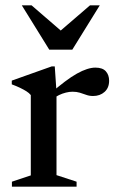

<svg xmlns="http://www.w3.org/2000/svg" viewBox="-20 -697 436 717"><path d="M336 -444.5Q363 -444.5 375.2 -430.8Q387.5 -417 387.5 -395.5Q387.5 -369 370.5 -353.8Q353.5 -338.5 327.5 -338.5Q313.5 -338.5 302 -342.8Q290.5 -347 278.2 -350.8Q266 -354.5 251 -354.5Q239 -354.5 226 -351.2Q213 -348 200.5 -342Q188 -336 177.5 -327.5L167.5 -347.5Q197.5 -373.5 222 -392Q246.5 -410.5 267 -422Q287.5 -433.5 304.8 -439Q322 -444.5 336 -444.5ZM191 -353.5V-43L266 -18.5V0H24.5V-18.5L95 -42V-342Q88.5 -350 78.5 -356.2Q68.5 -362.5 55 -369Q41.5 -375.5 24 -382V-396L173 -449H184.5ZM219.5 -572H194L316 -677H352.5L250 -511.5H164L61.5 -677H98Z"/></svg>

Font: Newsreader 24pt Medium
Style: Regular
Weight: 500
Designer: Hugues Gentile
Foundry: Production Type
Version: Version 1.003